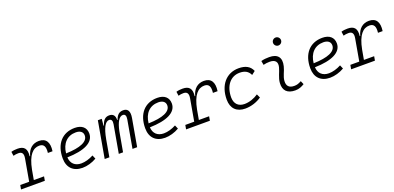

<svg xmlns="http://www.w3.org/2000/svg" viewBox="5 -1649 5264 2562"><g transform="rotate(-20 2636.5 -367.5)"><path d="M1 0H338.9L349.6 -59.6H204.1L228.5 -196.3C267.1 -397.5 340.3 -466.3 428.2 -466.3C492.2 -466.3 515.1 -423.8 504.4 -335.4H570.3C588.4 -460 544.9 -527.3 444.3 -527.3C354 -527.3 292 -472.7 267.6 -377H260.3C273.9 -479 236.3 -527.3 142.1 -527.3C109.9 -527.3 79.6 -524.4 51.8 -515.6L60.1 -456.5C84 -463.9 107.9 -466.8 132.8 -466.8C184.1 -466.8 204.1 -436.5 193.4 -373.5L138.2 -59.6H11.7Z M877.9 -51.3C788.6 -51.3 732.9 -103 728.5 -190.9C970.2 -196.3 1112.8 -263.7 1112.8 -390.6C1112.8 -476.6 1053.7 -527.3 953.6 -527.3C774.9 -527.3 665 -402.3 665 -199.7C665 -67.9 742.2 9.8 873.5 9.8C938 9.8 1012.2 -11.2 1074.2 -47.4L1051.8 -100.1C995.1 -69.3 931.2 -51.3 877.9 -51.3ZM730.5 -246.6C744.6 -383.8 824.7 -466.3 946.3 -466.3C1010.3 -466.3 1046.9 -436.5 1046.9 -387.7C1046.9 -298.8 933.1 -252 730.5 -246.6Z M1335.4 -517.6H1280.3L1189 0H1255.4L1298.3 -244.1V-242.7C1325.2 -390.6 1366.7 -469.7 1421.4 -469.7C1454.6 -469.7 1467.8 -444.3 1459 -394.5L1389.2 0H1449.7L1500 -282.7C1525.4 -404.3 1564.9 -469.7 1616.2 -469.7C1648.4 -469.7 1662.1 -443.8 1653.3 -394.5L1584 0H1649.9L1718.8 -390.6C1734.4 -480.5 1708 -527.3 1642.6 -527.3C1585.9 -527.3 1551.3 -497.1 1530.3 -432.6H1523.4C1525.4 -496.1 1498 -527.3 1442.9 -527.3C1387.7 -527.3 1353 -493.2 1333.5 -422.9H1326.7Z M2049.8 -51.3C1960.4 -51.3 1904.8 -103 1900.4 -190.9C2142.1 -196.3 2284.7 -263.7 2284.7 -390.6C2284.7 -476.6 2225.6 -527.3 2125.5 -527.3C1946.8 -527.3 1836.9 -402.3 1836.9 -199.7C1836.9 -67.9 1914.1 9.8 2045.4 9.8C2109.9 9.8 2184.1 -11.2 2246.1 -47.4L2223.6 -100.1C2167 -69.3 2103 -51.3 2049.8 -51.3ZM1902.3 -246.6C1916.5 -383.8 1996.6 -466.3 2118.2 -466.3C2182.1 -466.3 2218.8 -436.5 2218.8 -387.7C2218.8 -298.8 2105 -252 1902.3 -246.6Z M2344.7 0H2682.6L2693.4 -59.6H2547.9L2572.3 -196.3C2610.8 -397.5 2684.1 -466.3 2772 -466.3C2835.9 -466.3 2858.9 -423.8 2848.1 -335.4H2914.1C2932.1 -460 2888.7 -527.3 2788.1 -527.3C2697.8 -527.3 2635.7 -472.7 2611.3 -377H2604C2617.7 -479 2580.1 -527.3 2485.8 -527.3C2453.6 -527.3 2423.3 -524.4 2395.5 -515.6L2403.8 -456.5C2427.7 -463.9 2451.7 -466.8 2476.6 -466.8C2527.8 -466.8 2547.9 -436.5 2537.1 -373.5L2481.9 -59.6H2355.5Z M3195.8 -51.3C3107.9 -51.3 3056.6 -104 3055.7 -194.3C3056.2 -358.4 3142.6 -466.3 3273.4 -466.3C3344.7 -466.3 3393.1 -441.9 3421.9 -380.9L3472.2 -419.9C3441.9 -492.2 3379.4 -527.3 3280.8 -527.3C3105 -527.3 2989.7 -392.1 2989.7 -186.5C2989.7 -63 3061.5 9.8 3184.6 9.8C3269 9.8 3353 -19 3416.5 -63L3392.1 -115.7C3335.4 -76.7 3263.7 -51.3 3195.8 -51.3Z M4002.9 -81.1C3962.9 -59.6 3939 -51.3 3900.9 -51.3C3829.6 -51.3 3793.9 -87.4 3798.8 -157.7C3803.2 -225.6 3840.8 -275.4 3857.4 -345.2C3886.7 -463.9 3834.5 -527.3 3715.8 -527.3C3677.2 -527.3 3638.7 -524.4 3600.6 -513.7L3610.8 -455.6C3640.6 -463.4 3670.4 -466.8 3700.2 -466.8C3778.3 -466.8 3812.5 -428.2 3793.5 -355C3778.3 -293.9 3736.8 -226.1 3732.4 -153.3C3725.6 -46.4 3782.2 9.8 3895 9.8C3948.2 9.8 3987.3 -8.3 4024.4 -31.2ZM3886.2 -630.4C3917.5 -630.4 3942.9 -655.8 3942.9 -687C3942.9 -718.3 3917.5 -743.7 3886.2 -743.7C3855 -743.7 3829.6 -718.3 3829.6 -687C3829.6 -655.8 3855 -630.4 3886.2 -630.4Z M4393.6 -51.3C4304.2 -51.3 4248.5 -103 4244.1 -190.9C4485.8 -196.3 4628.4 -263.7 4628.4 -390.6C4628.4 -476.6 4569.3 -527.3 4469.2 -527.3C4290.5 -527.3 4180.7 -402.3 4180.7 -199.7C4180.7 -67.9 4257.8 9.8 4389.2 9.8C4453.6 9.8 4527.8 -11.2 4589.8 -47.4L4567.4 -100.1C4510.7 -69.3 4446.8 -51.3 4393.6 -51.3ZM4246.1 -246.6C4260.3 -383.8 4340.3 -466.3 4461.9 -466.3C4525.9 -466.3 4562.5 -436.5 4562.5 -387.7C4562.5 -298.8 4448.7 -252 4246.1 -246.6Z M4688.5 0H5026.4L5037.1 -59.6H4891.6L4916 -196.3C4954.6 -397.5 5027.8 -466.3 5115.7 -466.3C5179.7 -466.3 5202.6 -423.8 5191.9 -335.4H5257.8C5275.9 -460 5232.4 -527.3 5131.8 -527.3C5041.5 -527.3 4979.5 -472.7 4955.1 -377H4947.8C4961.4 -479 4923.8 -527.3 4829.6 -527.3C4797.4 -527.3 4767.1 -524.4 4739.3 -515.6L4747.6 -456.5C4771.5 -463.9 4795.4 -466.8 4820.3 -466.8C4871.6 -466.8 4891.6 -436.5 4880.9 -373.5L4825.7 -59.6H4699.2Z"/></g></svg>

Font: Cascadia Mono PL Light
Style: Italic
Weight: 300
Italic angle: -10°
Monospace: yes
Designer: Aaron Bell
Foundry: Saja Typeworks
Version: Version 2404.023